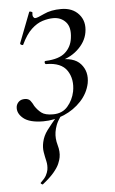

<svg xmlns="http://www.w3.org/2000/svg" viewBox="-49 -437 431 717"><g transform="rotate(-5 166.5 -78.5)"><path d="M108.2 -375.6Q116.2 -375.6 142.5 -388.3Q168.8 -401 207.4 -401Q250 -401 273.7 -374Q297.4 -347 290.2 -306Q284 -270 252.3 -241.5Q220.6 -213 172.8 -205L176.8 -213Q238.4 -218 264.3 -188.6Q290.2 -159.2 282.2 -116Q274.4 -79 247.5 -50.1Q220.6 -21.2 183.2 -5.1Q145.8 11 105 11Q53.4 11 30 -8.6Q6.6 -28.2 10.6 -53Q12.6 -63.2 20.7 -70.6Q28.8 -78 42.8 -78Q57 -78 63.8 -69.3Q70.6 -60.6 76 -49Q86.4 -33 100.2 -22.4Q114 -11.8 143.2 -11.8Q178 -11.8 198.3 -35.1Q218.6 -58.4 225.2 -90.4Q233.6 -136 212.1 -168.5Q190.6 -201 133.8 -201Q129.8 -201 128.9 -207Q128 -213 133.8 -213Q183.2 -215 206.7 -235.9Q230.2 -256.8 234.4 -289.8Q240 -329.8 222 -349.7Q204 -369.6 175 -369.6Q156.4 -369.6 135 -363Q113.6 -356.4 93 -337.2Q72.4 -318 55 -281Q54 -278 48.5 -280.5Q43 -283 44 -287L87.6 -400Q88.8 -403 94.7 -401Q100.6 -399 99.6 -396Q97.8 -386 101 -380.8Q104.2 -375.6 108.2 -375.6ZM82.6 245.4Q80.8 246.4 76.9 243.1Q73 239.8 76 238Q90.6 224.4 96.3 213.7Q102 203 104 193Q106.8 176 103 159.9Q99.2 143.8 96.2 125.9Q93.2 108 97.8 88Q102.8 65.2 117.5 45.4Q132.2 25.6 160.8 -7.8Q163.4 -10.2 168.1 -7.4Q172.8 -4.6 170.4 -1.4Q158.6 15.6 153.6 29Q148.6 42.4 146.6 55Q143 78.8 150.3 104.1Q157.6 129.4 153.6 150.4Q152.4 158.6 146.5 173Q140.6 187.4 125.5 205.4Q110.4 223.4 82.6 245.4Z"/></g></svg>

Font: Cormorant Infant Light
Style: Italic
Weight: 300
Italic angle: -10°
Designer: Christian Thalmann (Catharsis Fonts)
Foundry: Catharsis Fonts
Version: Version 4.001